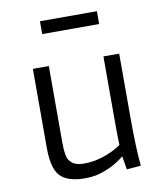

<svg xmlns="http://www.w3.org/2000/svg" viewBox="-89 -887 845 971"><g transform="rotate(-10 333.0 -401.0)"><path d="M548.3 -255.9Q548.3 -94.7 557.6 -3.9L484.9 2L473.1 -66.9Q416 -19.5 339.8 1.5Q309.6 9.8 267.8 9.8Q226.1 9.8 193.1 -0.2Q160.2 -10.3 140.6 -32.2Q105 -71.8 105 -176.3V-581.1H187V-189.5Q187 -119.1 200.7 -98.9Q214.4 -78.6 233.2 -71.5Q252 -64.5 277.8 -64.5Q303.7 -64.5 327.9 -68.6Q352.1 -72.8 376.5 -80.6Q427.7 -97.2 469.2 -126V-126.5Q467.3 -163.6 467.3 -271V-581.1H548.3ZM182.1 -812H474.6V-746.1H182.1Z"/></g></svg>

Font: Armata
Style: Regular
Weight: 400
Designer: Viktoriya Grabowska
Foundry: Viktoriya Grabowska
Version: Version 1.003